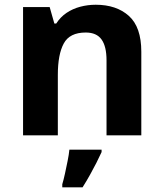

<svg xmlns="http://www.w3.org/2000/svg" viewBox="-20 -576 696 817"><path d="M387.3 -555.8Q475.4 -555.8 528.3 -508.4Q581.3 -460.9 581.3 -355.9V0H433.3V-319.4Q433.3 -378.5 412.1 -408Q391 -437.6 344.8 -437.6Q276.4 -437.6 251.3 -391Q226.1 -344.5 226.1 -257.3V0H78.1V-545.8H191.4L211.3 -475.8H219.2Q237.2 -503.8 263.3 -521.3Q289.3 -538.8 321.3 -547.3Q353.3 -555.8 387.3 -555.8ZM412.3 71Q402.4 92.9 389.9 117.5Q377.4 142 362.9 168Q348.4 194.1 331.4 221H245V208Q251 188.1 256.6 162.1Q262.1 136 267.7 109Q273.2 82 275.2 61H412.3Z"/></svg>

Font: Noto Sans Hebrew
Style: Regular
Weight: 400
Designer: Monotype Design Team
Foundry: Monotype Imaging Inc.
Version: Version 2.003;January 10, 2023;FontCreator 14.0.0.2877 64-bi